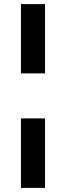

<svg xmlns="http://www.w3.org/2000/svg" viewBox="-20 -732 322 934"><path d="M82 -375V-712H199V-375ZM82 182V-156H199V182Z"/></svg>

Font: PRinguin Sans
Style: Bold
Weight: 700
Designer: Vernon Adams
Foundry: Vernon Adams
Version: ""